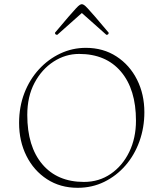

<svg xmlns="http://www.w3.org/2000/svg" viewBox="-20 -883 779 915"><path d="M350 12Q267 12 204 -29Q141 -70 106 -140Q71 -210 71 -297Q71 -374 96 -439Q121 -504 165.5 -552.5Q210 -601 267.5 -628Q325 -655 389 -655Q472 -655 535 -614Q598 -573 633 -503.5Q668 -434 668 -348Q668 -275 644.5 -209.5Q621 -144 578 -94.5Q535 -45 477 -16.5Q419 12 350 12ZM380 -16Q452 -16 508 -54.5Q564 -93 596 -159Q628 -225 628 -308Q628 -457 556.5 -541.5Q485 -626 357 -626Q292 -626 235.5 -589.5Q179 -553 144.5 -488Q110 -423 110 -335Q110 -185 181.5 -100.5Q253 -16 380 -16ZM370 -863Q374 -863 380 -859.5Q386 -856 398 -843Q410 -830 434 -802.5Q458 -775 498 -727Q498 -717 487 -717L370 -821L253 -717Q242 -717 242 -727Q282 -775 306 -802.5Q330 -830 342 -843Q354 -856 360 -859.5Q366 -863 370 -863Z"/></svg>

Font: Petrona Thin
Style: Regular
Weight: 100
Designer: Ringo R. Seeber
Foundry: Ringo R. Seeber
Version: Version 2.001; ttfautohint (v1.8.3)